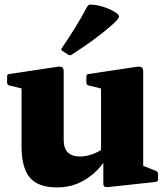

<svg xmlns="http://www.w3.org/2000/svg" viewBox="-20 -803 728 838"><path d="M605 -162V-50L586 -87L661 -57Q670 -53 670 -43V-20Q670 -11 660 -9L457 13Q442 15 436.5 11.5Q431 8 431 -2V-123L421 -139V-162ZM229 15Q147 15 110.5 -27.5Q74 -70 74 -166V-310H258V-192Q258 -120 330 -120Q382 -120 438 -159L454 -131Q436 -93 403.5 -59.5Q371 -26 326.5 -5.5Q282 15 229 15ZM421 -162V-310H605V-162ZM74 -310V-462L94 -412L21 -430Q11 -432 11 -442V-469Q11 -480 21 -480L227 -511Q244 -514 251 -509.5Q258 -505 258 -491V-310ZM421 -310V-462L440 -412L367 -430Q357 -432 357 -442V-469Q357 -480 367 -480L573 -511Q590 -514 597.5 -509.5Q605 -505 605 -491V-310ZM294 -565Q286 -559 278 -564L252 -581Q244 -586 250 -593Q281 -639 309 -684Q337 -729 361 -775Q367 -784 376 -783Q402 -782 429.5 -773.5Q457 -765 479 -752Q494 -743 498 -736.5Q502 -730 494.5 -720Q487 -710 464 -690Q430 -660 387.5 -629Q345 -598 294 -565Z"/></svg>

Font: Hahmlet ExtraBold
Style: Regular
Weight: 800
Designer: Minjoo Ham & Mark Frömberg
Foundry: hypertype
Version: Version 1.002